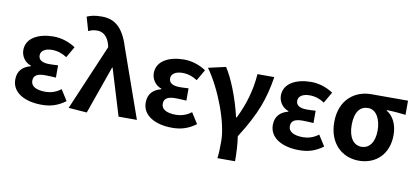

<svg xmlns="http://www.w3.org/2000/svg" viewBox="-86 -1120 3541 1629"><g transform="rotate(10 1685.0 -305.5)"><path d="M299 14C372 14 434 -1 505 -53L446 -146C401 -111 353 -100 314 -100C233 -100 188 -126 188 -173C188 -219 220 -238 287 -238C317 -238 348 -236 381 -234V-340C355 -338 328 -337 305 -337C243 -337 212 -358 212 -396C212 -437 252 -460 309 -460C354 -460 398 -446 437 -420L492 -515C437 -552 369 -574 302 -574C178 -574 68 -524 68 -416C68 -369 97 -316 154 -297V-292C89 -275 44 -235 44 -158C44 -46 156 14 299 14Z M690 12 836 -401H840L962 0H1120L917 -575C868 -738 800 -812 676 -812C613 -812 582 -803 548 -789L582 -670C605 -681 625 -688 659 -688C710 -688 751 -652 769 -583L773 -565L532 0Z M1423 14C1496 14 1558 -1 1629 -53L1570 -146C1525 -111 1477 -100 1438 -100C1357 -100 1312 -126 1312 -173C1312 -219 1344 -238 1411 -238C1441 -238 1472 -236 1505 -234V-340C1479 -338 1452 -337 1429 -337C1367 -337 1336 -358 1336 -396C1336 -437 1376 -460 1433 -460C1478 -460 1522 -446 1561 -420L1616 -515C1561 -552 1493 -574 1426 -574C1302 -574 1192 -524 1192 -416C1192 -369 1221 -316 1278 -297V-292C1213 -275 1168 -235 1168 -158C1168 -46 1280 14 1423 14Z M1849 201H2001C2001 138 1998 57 1987 -12C2130 -238 2174 -370 2205 -560H2060C2050 -419 2011 -289 1950 -167H1945C1907 -331 1842 -492 1787 -574L1637 -540C1755 -377 1856 -102 1856 51C1856 124 1855 153 1849 201Z M2518 14C2591 14 2653 -1 2724 -53L2665 -146C2620 -111 2572 -100 2533 -100C2452 -100 2407 -126 2407 -173C2407 -219 2439 -238 2506 -238C2536 -238 2567 -236 2600 -234V-340C2574 -338 2547 -337 2524 -337C2462 -337 2431 -358 2431 -396C2431 -437 2471 -460 2528 -460C2573 -460 2617 -446 2656 -420L2711 -515C2656 -552 2588 -574 2521 -574C2397 -574 2287 -524 2287 -416C2287 -369 2316 -316 2373 -297V-292C2308 -275 2263 -235 2263 -158C2263 -46 2375 14 2518 14Z M3033 14C3180 14 3287 -86 3287 -251C3287 -341 3252 -411 3193 -446V-450C3252 -449 3295 -445 3357 -438V-560H3040C2902 -560 2772 -468 2772 -273C2772 -88 2890 14 3033 14ZM3035 -106C2967 -106 2922 -168 2922 -273C2922 -390 2968 -440 3035 -440C3107 -440 3147 -361 3147 -266C3147 -165 3103 -106 3035 -106Z"/></g></svg>

Font: Source Han Sans KR
Style: Bold
Weight: 700
Designer: Ryoko NISHIZUKA 西塚涼子 (kana, bopomofo & ideographs); Paul D. Hunt (Latin, Greek & Cyrillic); Sandoll Communications 산돌커뮤니
Foundry: Adobe
Version: Version 2.004;hotconv 1.0.118;makeotfexe 2.5.65603